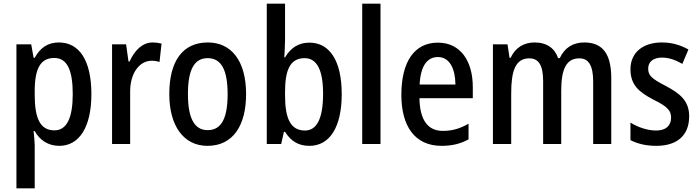

<svg xmlns="http://www.w3.org/2000/svg" viewBox="-20 -780 3787 1040"><path d="M299 -550C240 -550 198 -522 168 -467H162L149 -540H69V240H168V8C168 -12 165 -40 162 -70H168C195 -21 241 10 301 10C409 10 475 -91 475 -270C475 -454 409 -550 299 -550ZM274 -466C345 -466 374 -398 374 -270C374 -142 342 -74 275 -74C199 -74 168 -136 168 -266V-286C168 -410 200 -466 274 -466Z M807 -550C750 -550 708 -505 682 -447H676L663 -540H587V0H685V-281C684 -382 734 -451 802 -451C815 -451 832 -449 844 -444L855 -544C839 -548 822 -550 807 -550Z M1313 -270C1313 -452 1232 -550 1106 -550C967 -550 897 -446 897 -270C897 -102 972 10 1104 10C1244 10 1313 -103 1313 -270ZM998 -270C998 -399 1030 -465 1105 -465C1180 -465 1213 -399 1213 -270C1213 -141 1180 -75 1105 -75C1031 -75 998 -143 998 -270Z M1524 -559V-760H1425V0H1503L1518 -66H1524C1555 -16 1596 10 1656 10C1765 10 1831 -90 1831 -270C1831 -452 1765 -549 1656 -549C1596 -549 1554 -520 1524 -469H1520C1521 -498 1524 -531 1524 -559ZM1630 -465C1697 -465 1730 -400 1730 -272C1730 -138 1696 -73 1632 -73C1555 -73 1524 -136 1524 -263V-280C1524 -393 1547 -465 1630 -465Z M2041 0V-760H1942V0Z M2352 -549C2226 -549 2154 -448 2154 -266C2154 -99 2225 10 2372 10C2428 10 2474 -1 2518 -25V-110C2471 -83 2429 -71 2379 -71C2297 -71 2254 -130 2252 -248H2541V-308C2541 -450 2474 -549 2352 -549ZM2352 -471C2416 -471 2446 -407 2447 -322H2253C2258 -423 2294 -471 2352 -471Z M3145 -550C3085 -550 3039 -523 3012 -465H3003C2986 -517 2943 -550 2876 -550C2820 -550 2772 -524 2746 -467H2740L2729 -540H2650V0H2749V-274C2749 -392 2770 -464 2847 -464C2898 -464 2922 -426 2922 -340V0H3020V-290C3020 -404 3047 -464 3118 -464C3169 -464 3193 -424 3193 -338V0H3291V-357C3291 -488 3244 -550 3145 -550Z M3713 -150C3713 -235 3662 -274 3587 -314C3512 -353 3491 -370 3491 -408C3491 -445 3518 -468 3565 -468C3606 -468 3641 -454 3676 -434L3709 -512C3664 -537 3618 -550 3565 -550C3462 -550 3395 -495 3395 -405C3395 -320 3441 -281 3520 -240C3598 -202 3615 -179 3615 -143C3615 -100 3588 -73 3534 -73C3484 -73 3431 -93 3395 -116V-21C3432 -2 3477 10 3535 10C3646 10 3713 -45 3713 -150Z"/></svg>

Font: Noto Sans Kannada Condensed Medium
Style: Regular
Weight: 500
Width: 3
Designer: Jelle Bosma - Monotype Design Team
Foundry: Monotype Imaging Inc.
Version: Version 2.005